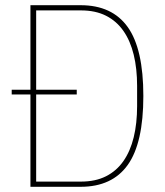

<svg xmlns="http://www.w3.org/2000/svg" viewBox="-20 -718 634 738"><path d="M97 -355H25V-373H97V-698H290Q411 -698 471 -614Q531 -530 531 -349Q531 -168 471 -84Q411 0 290 0H97ZM291 -20Q347 -20 387.5 -40.5Q428 -61 454.5 -99Q481 -137 494 -190.5Q507 -244 507 -310V-388Q507 -454 494 -507.5Q481 -561 454.5 -599Q428 -637 387.5 -657.5Q347 -678 291 -678H119V-373H275V-355H119V-20Z"/></svg>

Font: IBM Plex Sans Cond Thin
Style: Regular
Weight: 100
Width: 3
Designer: Mike Abbink, Paul van der Laan, Pieter van Rosmalen
Foundry: Bold Monday
Version: Version 1.3